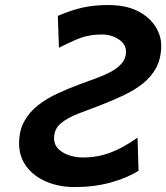

<svg xmlns="http://www.w3.org/2000/svg" viewBox="-20 -738 666 770"><path d="M531.7 -186 535.6 -53.2Q491.2 -24.9 424.8 -6.3Q358.4 12.2 279.8 12.2Q216.8 12.2 166.3 -9.3Q115.7 -30.8 86.2 -70.1Q56.6 -109.4 56.6 -162.6Q56.6 -213.9 77.1 -251.2Q97.7 -288.6 132.3 -315.7Q167 -342.8 210.2 -362.8Q253.4 -382.8 298.3 -399.4Q329.1 -411.1 362.1 -422.9Q395 -434.6 422.9 -449.2Q450.7 -463.9 468 -483.6Q485.4 -503.4 485.4 -530.8Q485.4 -560.5 456.3 -580.1Q427.2 -599.6 388.7 -599.6Q357.4 -599.6 332.5 -594.2Q307.6 -588.9 280.8 -577.1Q253.9 -565.4 216.3 -546.4L211.9 -674.3Q265.1 -697.3 311 -707.5Q356.9 -717.8 413.1 -717.8Q485.4 -717.8 532.5 -693.6Q579.6 -669.4 603 -632.3Q626.5 -595.2 626.5 -555.7Q626.5 -504.4 606.7 -467Q586.9 -429.7 552.5 -402.6Q518.1 -375.5 473.6 -354.7Q429.2 -334 379.9 -314.9Q335.9 -298.3 293.7 -282.2Q251.5 -266.1 224.1 -243.4Q196.8 -220.7 196.8 -183.1Q196.8 -157.7 214.1 -140.6Q231.4 -123.5 258.1 -115Q284.7 -106.4 312 -106.4Q370.1 -106.4 421.6 -125.5Q473.1 -144.5 531.7 -186Z"/></svg>

Font: Andika
Style: Bold Italic
Weight: 700
Italic angle: -14°
Designer: Victor Gaultney, Annie Olsen, Julie Remington, Don Collingsworth, Eric Hays, Becca Hirsbrunner
Foundry: SIL International
Version: Version 6.101